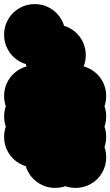

<svg xmlns="http://www.w3.org/2000/svg" viewBox="-70 -820 540 940"><path d="M150 -50Q150 -91 170 -125.5Q190 -160 224.5 -180Q259 -200 300 -200Q341 -200 375.5 -180Q410 -160 430 -125.5Q450 -91 450 -50Q450 -9 430 25.5Q410 60 375.5 80Q341 100 300 100Q259 100 224.5 80Q190 60 170 25.5Q150 -9 150 -50ZM150 -150Q150 -191 170 -225.5Q190 -260 224.5 -280Q259 -300 300 -300Q341 -300 375.5 -280Q410 -260 430 -225.5Q450 -191 450 -150Q450 -109 430 -74.5Q410 -40 375.5 -20Q341 0 300 0Q259 0 224.5 -20Q190 -40 170 -74.5Q150 -109 150 -150ZM150 -250Q150 -291 170 -325.5Q190 -360 224.5 -380Q259 -400 300 -400Q341 -400 375.5 -380Q410 -360 430 -325.5Q450 -291 450 -250Q450 -209 430 -174.5Q410 -140 375.5 -120Q341 -100 300 -100Q259 -100 224.5 -120Q190 -140 170 -174.5Q150 -209 150 -250ZM150 -350Q150 -391 170 -425.5Q190 -460 224.5 -480Q259 -500 300 -500Q341 -500 375.5 -480Q410 -460 430 -425.5Q450 -391 450 -350Q450 -309 430 -274.5Q410 -240 375.5 -220Q341 -200 300 -200Q259 -200 224.5 -220Q190 -240 170 -274.5Q150 -309 150 -350ZM-50 -350Q-50 -391 -30 -425.5Q-10 -460 24.5 -480Q59 -500 100 -500Q141 -500 175.5 -480Q210 -460 230 -425.5Q250 -391 250 -350Q250 -309 230 -274.5Q210 -240 175.5 -220Q141 -200 100 -200Q59 -200 24.5 -220Q-10 -240 -30 -274.5Q-50 -309 -50 -350ZM-50 -250Q-50 -291 -30 -325.5Q-10 -360 24.5 -380Q59 -400 100 -400Q141 -400 175.5 -380Q210 -360 230 -325.5Q250 -291 250 -250Q250 -209 230 -174.5Q210 -140 175.5 -120Q141 -100 100 -100Q59 -100 24.5 -120Q-10 -140 -30 -174.5Q-50 -209 -50 -250ZM-50 -150Q-50 -191 -30 -225.5Q-10 -260 24.5 -280Q59 -300 100 -300Q141 -300 175.5 -280Q210 -260 230 -225.5Q250 -191 250 -150Q250 -109 230 -74.5Q210 -40 175.5 -20Q141 0 100 0Q59 0 24.5 -20Q-10 -40 -30 -74.5Q-50 -109 -50 -150ZM50 -50Q50 -91 70 -125.5Q90 -160 124.5 -180Q159 -200 200 -200Q241 -200 275.5 -180Q310 -160 330 -125.5Q350 -91 350 -50Q350 -9 330 25.5Q310 60 275.5 80Q241 100 200 100Q159 100 124.5 80Q90 60 70 25.5Q50 -9 50 -50ZM50 -550Q50 -591 70 -625.5Q90 -660 124.5 -680Q159 -700 200 -700Q241 -700 275.5 -680Q310 -660 330 -625.5Q350 -591 350 -550Q350 -509 330 -474.5Q310 -440 275.5 -420Q241 -400 200 -400Q159 -400 124.5 -420Q90 -440 70 -474.5Q50 -509 50 -550ZM-50 -650Q-50 -691 -30 -725.5Q-10 -760 24.5 -780Q59 -800 100 -800Q141 -800 175.5 -780Q210 -760 230 -725.5Q250 -691 250 -650Q250 -609 230 -574.5Q210 -540 175.5 -520Q141 -500 100 -500Q59 -500 24.5 -520Q-10 -540 -30 -574.5Q-50 -609 -50 -650Z"/></svg>

Font: TINY 5x3
Style: Regular
Weight: 400
Designer: Jack Halten Fahnestock
Foundry: Velvetyne Type Foundry
Version: Version 1.002